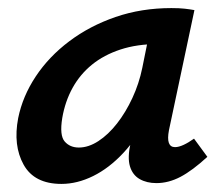

<svg xmlns="http://www.w3.org/2000/svg" viewBox="-20 -446 554 475"><path d="M132 9Q65 9 38.5 -38.5Q12 -86 25 -154Q36 -208 68.5 -257Q101 -306 151.5 -344Q202 -382 266 -404Q330 -426 404 -426Q424 -426 437 -424.5Q450 -423 461 -421L398 -124Q390 -82 413 -82Q422 -82 434 -87.5Q446 -93 460 -103L493 -58Q456 -24 426.5 -8.5Q397 7 367 7Q343 7 325.5 -3Q308 -13 301.5 -34.5Q295 -56 303 -92L336 -243L390 -277Q375 -211 347.5 -158Q320 -105 285 -67.5Q250 -30 210.5 -10.5Q171 9 132 9ZM175 -81Q199 -81 223.5 -97Q248 -113 269.5 -140.5Q291 -168 307.5 -203.5Q324 -239 332 -278L352 -377L407 -334Q398 -336 389 -336.5Q380 -337 371 -337Q319 -337 278 -323.5Q237 -310 207.5 -286Q178 -262 159.5 -228.5Q141 -195 134 -154Q127 -111 140 -96Q153 -81 175 -81Z"/></svg>

Font: Ysabeau
Style: Bold Italic
Weight: 700
Italic angle: -12°
Designer: Christian Thalmann (Catharsis Fonts)
Version: Version 2.002